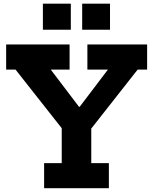

<svg xmlns="http://www.w3.org/2000/svg" viewBox="-20 -994 810 1014"><path d="M707 -626.5 456.5 -308H313L62 -626.5H12.5V-759H347.5V-626.5H248L435.5 -379.5L345.5 -430H443.5L362.5 -379.5L550 -626.5H441.5V-759H757V-626.5ZM462 -394V-132.5H555V0H213V-132.5H306V-394ZM206.5 -974.5H354V-837H206.5ZM414 -974.5H561V-837H414Z"/></svg>

Font: Hepta Slab ExtraLight
Style: Bold
Weight: 700
Version: Version 1.102